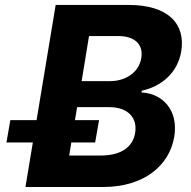

<svg xmlns="http://www.w3.org/2000/svg" viewBox="-20 -747 764 767"><path d="M703.8 -540.8C722.3 -649.9 653.8 -727.3 493.3 -727.3H202.4L126.1 -267H21.3L5.7 -177.9H111.2L81.7 0H392C555.4 0 657 -85.6 676.1 -201C693.9 -308.2 627.5 -374.3 545.1 -377.5L546.5 -384.6C624.3 -401.6 689.3 -455.6 703.8 -540.8ZM544.4 -515.3C535.5 -458.1 482.2 -422.9 419.7 -422.9H306.1L335.6 -603H452.4C519.9 -603 553.3 -568.2 544.4 -515.3ZM519.9 -216.3C511 -161.6 467 -125.7 381.7 -125.7H256.4L264.9 -177.9H360.1L375.7 -267H279.5L288 -318.9H416.9C491.5 -318.9 529.5 -276.3 519.9 -216.3Z"/></svg>

Font: TID UI
Style: Bold Italic
Weight: 700
Italic angle: -9.39999°
Designer: The TID Project Authors
Foundry: Bakken & Bæck
Version: Version 1.001;hotconv 1.0.109;makeotfexe 2.5.65596